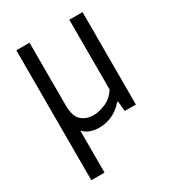

<svg xmlns="http://www.w3.org/2000/svg" viewBox="-183 -649 888 976"><g transform="rotate(-30 261.0 -161.0)"><path d="M64.5 220V-542.5H142V-176.5Q142 -111 169.8 -85.8Q197.5 -60.5 242 -60.5Q274 -60.5 312 -77Q350 -93.5 375.5 -132.5V-542.5H453V0H388L382 -59H377Q348.5 -25 312 -8Q275.5 9 236 9Q207 9 183.2 0.8Q159.5 -7.5 142 -26.5V220Z"/></g></svg>

Font: Encode Sans SemiCondensed SemiCondensed
Style: Regular
Weight: 400
Width: 4
Designer: Multiple Designers
Foundry: Impallari Type
Version: Version 3.000; ttfautohint (v1.8.3) -l 8 -r 50 -G 200 -x 14 